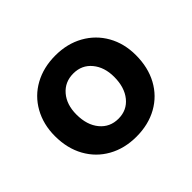

<svg xmlns="http://www.w3.org/2000/svg" viewBox="-103 -913 687 687"><g transform="rotate(-45 240.5 -569.5)"><path d="M35 -572Q35 -631 61 -677.5Q87 -724 133.5 -749.5Q180 -775 240 -775Q300 -775 346.5 -749Q393 -723 419 -677Q445 -631 445 -572Q445 -510 419.5 -463Q394 -416 347.5 -390Q301 -364 240 -364Q180 -364 133.5 -390Q87 -416 61 -463Q35 -510 35 -572ZM335 -572Q335 -621 309 -652.5Q283 -684 240 -684Q197 -684 170.5 -653Q144 -622 144 -572Q144 -519 170.5 -487Q197 -455 240 -455Q283 -455 309 -487Q335 -519 335 -572Z"/></g></svg>

Font: Open Sauce One ExtraBold
Style: Regular
Weight: 800
Designer: Alfredo Marco Pradil
Foundry: Creative Sauce Fz LLC
Version: Version 1.477